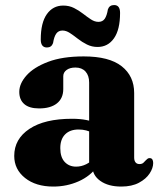

<svg xmlns="http://www.w3.org/2000/svg" viewBox="-20 -708 620 742"><path d="M337 -66V-76.5L324.5 -78V-389Q324.5 -416 310.5 -431.5Q296.5 -447 271.5 -447Q250 -447 237.2 -437.5Q224.5 -428 224.5 -413.5V-364Q224.5 -328 200 -308.5Q175.5 -289 131 -289Q93 -289 73.8 -305.8Q54.5 -322.5 54.5 -353Q54.5 -385 82.5 -416.5Q110.5 -448 165.8 -469Q221 -490 303.5 -490Q402 -490 450.2 -452Q498.5 -414 498.5 -348.5V-99Q498.5 -87 503.8 -80.5Q509 -74 519 -74Q529 -74 534.2 -79Q539.5 -84 544 -89Q547 -92 550.2 -94.5Q553.5 -97 558 -97Q565.5 -97 568.8 -91.8Q572 -86.5 572 -78Q572 -58.5 558.2 -37.5Q544.5 -16.5 517 -1.8Q489.5 13 448.5 13Q398.5 13 367.8 -8.8Q337 -30.5 337 -66ZM35 -105.5Q35 -171 93.8 -210Q152.5 -249 258.5 -249Q289.5 -249 313.5 -244.2Q337.5 -239.5 354 -231L340 -193.5Q326.5 -200.5 313 -204Q299.5 -207.5 283.5 -207.5Q250.5 -207.5 231.8 -188.8Q213 -170 213 -135.5Q213 -100.5 230 -82.2Q247 -64 274 -64Q294.5 -64 313.5 -73.5Q332.5 -83 344 -98.5L355.5 -64.5Q329.5 -27.5 283.8 -7.2Q238 13 186 13Q118.5 13 76.8 -20.2Q35 -53.5 35 -105.5ZM357 -526.5Q335 -526.5 316 -536Q297 -545.5 280.8 -558.2Q264.5 -571 250 -580.5Q235.5 -590 221.5 -590Q206 -590 197.5 -578.2Q189 -566.5 185 -541.5Q179 -524.5 161.5 -524.5Q137.5 -524.5 137.5 -555.5Q137.5 -620 161 -653.2Q184.5 -686.5 224.5 -686.5Q247.5 -686.5 266.2 -677Q285 -667.5 301 -655Q317 -642.5 331.5 -633Q346 -623.5 360.5 -623.5Q376.5 -623.5 384.8 -635.5Q393 -647.5 397 -672Q403 -688.5 421 -688.5Q444 -688.5 444 -658Q444 -593.5 420.5 -560Q397 -526.5 357 -526.5Z"/></svg>

Font: Fraunces
Style: Bold
Weight: 700
Version: Version 1.000;[b76b70a41]